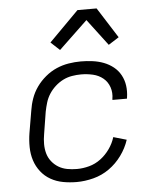

<svg xmlns="http://www.w3.org/2000/svg" viewBox="-54 -804 708 859"><g transform="rotate(-5 300.0 -375.0)"><path d="M256 8Q225 8 195 2.5Q165 -3 139.5 -17.5Q114 -32 96 -55Q78 -78 69 -106Q60 -134 59.5 -165.5Q59 -197 64 -228L81 -328Q85 -355 94.5 -382Q104 -409 121 -433Q138 -457 161.5 -476.5Q185 -496 211.5 -507.5Q238 -519 266 -523.5Q294 -528 321 -528Q347 -528 373.5 -524.5Q400 -521 423.5 -512Q447 -503 466.5 -487.5Q486 -472 498 -450Q510 -428 513.5 -402.5Q517 -377 513 -350L512 -344H447V-348Q452 -376 443.5 -401Q435 -426 415.5 -442Q396 -458 370 -464Q344 -470 317 -470Q297 -470 276 -466.5Q255 -463 236 -453.5Q217 -444 200.5 -429Q184 -414 172.5 -396Q161 -378 155 -358Q149 -338 145 -318L129 -218Q125 -196 125 -174Q125 -152 130.5 -132Q136 -112 149 -95.5Q162 -79 179.5 -68.5Q197 -58 218 -54Q239 -50 262 -50Q289 -50 317 -57.5Q345 -65 369 -83Q393 -101 410.5 -126Q428 -151 436 -178L495 -161Q483 -124 459 -91Q435 -58 402.5 -35Q370 -12 331.5 -2Q293 8 256 8ZM233 -587 193 -624 326 -758H412L499 -621L452 -591L362 -710Z"/></g></svg>

Font: Iosevka Aile Light
Style: Italic
Weight: 300
Italic angle: -9°
Designer: Belleve Invis
Foundry: Belleve Invis
Version: Version 31.1.0; ttfautohint (v1.8.4)